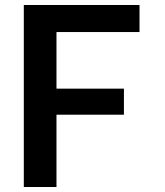

<svg xmlns="http://www.w3.org/2000/svg" viewBox="-20 -750 660 770"><path d="M206.5 0V-290H477V-394.5H206.5V-621.5H539.5V-730H75.5V0Z"/></svg>

Font: Monaspace Neon SemiBold
Style: Regular
Weight: 600
Designer: Riley Cran & the Lettermatic Team
Foundry: Lettermatic
Version: Version 1.200 (Monaspace Neon)